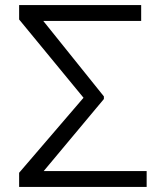

<svg xmlns="http://www.w3.org/2000/svg" viewBox="-20 -737 657 757"><path d="M558.2 -62.5V0H55.4V-55.8L309.3 -351.6L55.4 -660.2V-717H536.6V-654.5H150.6L389.6 -356.9V-346.6L152.3 -62.5Z"/></svg>

Font: Inter Zeller Light
Style: Regular
Weight: 300
Designer: Rasmus Andersson; Joe Bland
Foundry: zeller
Version: Version 3.015;git-dec3a8cb1